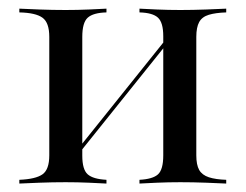

<svg xmlns="http://www.w3.org/2000/svg" viewBox="-20 -435 582 455"><path d="M310.5 0V-8.9Q341.9 -10.5 354.4 -21.8Q366.9 -33.1 366.9 -66.9V-349.2Q366.9 -381.5 354.4 -393.1Q341.9 -404.8 310.5 -405.6V-414.5Q324.2 -413.7 351.6 -412.5Q379 -411.3 407.3 -411.3Q437.1 -411.3 469 -412.5Q500.8 -413.7 516.1 -414.5V-405.6Q491.1 -404.8 475 -400Q458.9 -395.2 452 -382.7Q445.2 -370.2 445.2 -347.6V-66.9Q445.2 -44.4 452 -32.3Q458.9 -20.2 475 -14.9Q491.1 -9.7 516.1 -8.9V0Q500.8 -0.8 469 -2Q437.1 -3.2 407.3 -3.2Q379 -3.2 351.6 -2Q324.2 -0.8 310.5 0ZM25.8 0V-8.9Q64.5 -10.5 80.6 -21.8Q96.8 -33.1 96.8 -66.9V-347.6Q96.8 -381.5 80.6 -393.1Q64.5 -404.8 25.8 -405.6V-414.5Q41.1 -413.7 73 -412.5Q104.8 -411.3 135.5 -411.3Q163.7 -411.3 191.1 -412.5Q218.5 -413.7 232.3 -414.5V-405.6Q200.8 -404.8 187.9 -393.1Q175 -381.5 175 -347.6V-66.1Q175 -33.1 187.9 -21.8Q200.8 -10.5 232.3 -8.9V0Q218.5 -0.8 191.1 -2Q163.7 -3.2 135.5 -3.2Q104.8 -3.2 73 -2Q41.1 -0.8 25.8 0ZM162.9 -66.1 157.3 -72.6 379 -349.2 384.7 -342.7Z"/></svg>

Font: Playfair 144pt
Style: Regular
Weight: 400
Designer: Claus Eggers Sørensen
Foundry: Claus Eggers Sørensen
Version: Version 2.001;gftools[0.9.30]